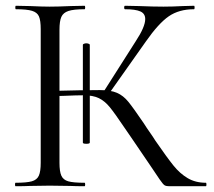

<svg xmlns="http://www.w3.org/2000/svg" viewBox="-20 -645 742 665"><path d="M501 -71 435 -168 413 -200Q378 -252 360.5 -273.5Q343 -295 322.5 -305Q302 -315 269 -315Q246 -315 200 -313L156 -312L155 -330Q265 -333 326 -333Q363 -333 385 -323.5Q407 -314 424.5 -292.5Q442 -271 478 -218Q483 -210 488 -202.5Q493 -195 498 -188Q512 -168 518 -158Q558 -100 580.5 -72Q603 -44 630 -28Q657 -12 693 -12Q695 -12 695 -6Q695 0 693 0H566Q556 0 550.5 -3Q545 -6 533 -23.5Q521 -41 501 -71ZM34 -12Q72 -12 90 -17Q108 -22 114.5 -36.5Q121 -51 121 -81V-544Q121 -574 115 -588Q109 -602 91 -607.5Q73 -613 35 -613Q33 -613 33 -619Q33 -625 35 -625L84 -624Q126 -622 152 -622Q181 -622 225 -624L273 -625Q275 -625 275 -619Q275 -613 273 -613Q235 -613 217 -607Q199 -601 192.5 -586.5Q186 -572 186 -542V-81Q186 -51 192.5 -36.5Q199 -22 216.5 -17Q234 -12 273 -12Q275 -12 275 -6Q275 0 273 0Q242 0 224 -1L152 -2L84 -1Q66 0 34 0Q32 0 32 -6Q32 -12 34 -12ZM279 -495Q283 -495 287 -493.5Q291 -492 291 -490V-151Q291 -147 279 -147Q267 -147 267 -151V-490Q267 -492 271 -493.5Q275 -495 279 -495ZM338 -326 450 -502Q483 -552 483 -579Q483 -598 466 -605.5Q449 -613 413 -613Q410 -613 410 -619Q410 -625 413 -625L462 -624Q510 -622 546 -622Q578 -622 614 -624L652 -625Q654 -625 654 -619Q654 -613 652 -613Q600 -613 564.5 -588.5Q529 -564 485 -501L355 -317Z"/></svg>

Font: Cormorant Unicase
Style: Regular
Weight: 400
Designer: Christian Thalmann (Catharsis Fonts)
Foundry: Catharsis Fonts
Version: Version 4.000